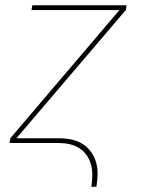

<svg xmlns="http://www.w3.org/2000/svg" viewBox="-20 -540 540 725"><path d="M325 165Q328 144 328.5 123Q329 102 324 82.5Q319 63 307.5 46.5Q296 30 279.5 19.5Q263 9 243 4.5Q223 0 202 0H16L19 -18L431 -502H99L102 -520H458L455 -502L42 -18H202Q226 -18 248.5 -13.5Q271 -9 290 2.5Q309 14 322.5 32Q336 50 342.5 72Q349 94 348.5 117.5Q348 141 344 165Z"/></svg>

Font: Iosevka SS04 Thin
Style: Italic
Weight: 100
Italic angle: -9°
Monospace: yes
Designer: Belleve Invis
Foundry: Belleve Invis
Version: Version 19.0.0; ttfautohint (v1.8.4)